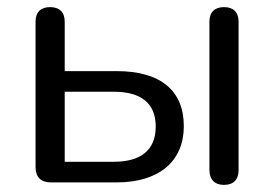

<svg xmlns="http://www.w3.org/2000/svg" viewBox="-20 -513 771 540"><path d="M123 0H308C428 0 497 -60 497 -158C497 -258 432 -313 308 -313H162V-452C162 -479 147 -493 121 -493C95 -493 80 -479 80 -452V-43C80 -15 95 0 123 0ZM300 -58H162V-255H300C375 -255 418 -224 418 -157C418 -90 375 -58 300 -58ZM610 7C637 7 651 -8 651 -35V-452C651 -479 636 -493 610 -493C584 -493 569 -479 569 -452V-35C569 -8 584 7 610 7Z"/></svg>

Font: SN Pro Book
Style: Regular
Weight: 350
Designer: Tobias Whetton
Foundry: Supernotes
Version: Version 1.003;Glyphs 3.3 (3324)